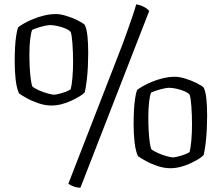

<svg xmlns="http://www.w3.org/2000/svg" viewBox="-20 -774 1025 888"><path d="M218 -286Q189 -286 159 -296Q129 -306 104.5 -319.5Q80 -333 68 -342Q57 -366 52.5 -405Q48 -444 48 -488Q48 -521 49.5 -552.5Q51 -584 55 -609.5Q59 -635 64 -648Q73 -655 91 -665.5Q109 -676 133.5 -686Q158 -696 185 -702.5Q212 -709 239 -709Q259 -709 287 -700.5Q315 -692 339 -680Q363 -668 372 -659Q381 -641 384.5 -607Q388 -573 388 -529Q388 -502 386.5 -467.5Q385 -433 381 -400.5Q377 -368 372 -347Q364 -338 347.5 -328Q331 -318 309.5 -308Q288 -298 264.5 -292Q241 -286 218 -286ZM229 -336Q236 -336 251 -339.5Q266 -343 282.5 -349Q299 -355 307 -361Q312 -380 315 -415Q318 -450 318 -488Q318 -533 315 -573Q312 -613 307 -626Q300 -635 282 -642.5Q264 -650 244.5 -654Q225 -658 212 -658Q203 -658 187 -654.5Q171 -651 155.5 -646Q140 -641 129 -636Q123 -623 119.5 -592Q116 -561 116 -522Q116 -493 117.5 -462Q119 -431 122.5 -407Q126 -383 129 -375Q138 -366 159.5 -356.5Q181 -347 201.5 -341.5Q222 -336 229 -336ZM352 94Q336 94 321 88.5Q306 83 296 76L525 -513Q547 -569 564 -616.5Q581 -664 593 -699.5Q605 -735 610 -754Q632 -750 648 -741Q664 -732 670 -723ZM768 4Q739 4 709 -6Q679 -16 654.5 -29.5Q630 -43 618 -52Q607 -76 602.5 -115Q598 -154 598 -198Q598 -231 599.5 -262.5Q601 -294 605 -319.5Q609 -345 614 -358Q623 -365 641 -375.5Q659 -386 683.5 -396Q708 -406 735 -412.5Q762 -419 789 -419Q809 -419 837 -410.5Q865 -402 889 -390Q913 -378 922 -369Q931 -351 934.5 -317Q938 -283 938 -239Q938 -212 936.5 -177.5Q935 -143 931 -110.5Q927 -78 922 -57Q914 -48 897.5 -38Q881 -28 859.5 -18Q838 -8 814.5 -2Q791 4 768 4ZM779 -46Q786 -46 801 -49.5Q816 -53 832.5 -59Q849 -65 857 -71Q862 -90 865 -125Q868 -160 868 -198Q868 -243 865 -283Q862 -323 857 -336Q850 -345 832 -352.5Q814 -360 794.5 -364Q775 -368 762 -368Q753 -368 737 -364.5Q721 -361 705.5 -356Q690 -351 679 -346Q673 -333 669.5 -302Q666 -271 666 -232Q666 -203 667.5 -172Q669 -141 672.5 -117Q676 -93 679 -85Q688 -76 709.5 -66.5Q731 -57 751.5 -51.5Q772 -46 779 -46Z"/></svg>

Font: Texturina Medium 12pt Light
Style: Regular
Weight: 300
Version: Version 1.002